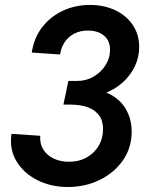

<svg xmlns="http://www.w3.org/2000/svg" viewBox="-20 -748 613 776"><path d="M254.4 7.8Q186 7.8 130.9 -20Q75.7 -47.9 46.6 -96.2Q17.6 -144.5 26.4 -207L142.6 -199.2Q140.6 -165.5 156 -142.1Q171.4 -118.7 198.5 -106.4Q225.6 -94.2 258.3 -94.2Q299.3 -94.2 330.6 -111.8Q361.8 -129.4 379.2 -159.4Q396.5 -189.5 396.5 -225.1Q396.5 -260.3 381.3 -280.5Q366.2 -300.8 344.7 -310.3Q323.2 -319.8 302.2 -322.5Q281.2 -325.2 269 -325.2H236.3L256.3 -420.9H292Q328.6 -420.9 358.9 -438.7Q389.2 -456.5 407 -485.4Q424.8 -514.2 424.8 -545.9Q424.8 -584 400.1 -604.2Q375.5 -624.5 335.4 -624.5Q303.7 -624.5 279.5 -611.8Q255.4 -599.1 241 -577.1Q226.6 -555.2 223.1 -527.8L108.4 -535.6Q117.2 -595.2 150.6 -638.2Q184.1 -681.2 234.1 -704.6Q284.2 -728 343.3 -728Q400.9 -728 446 -706.5Q491.2 -685.1 516.8 -646.7Q542.5 -608.4 542.5 -558.1Q542.5 -516.1 524.7 -479.2Q506.8 -442.4 475.6 -414.6Q444.3 -386.7 404.1 -371.3Q363.8 -356 319.3 -356.9L319.8 -388.7Q381.3 -389.6 424.3 -367.2Q467.3 -344.7 489.7 -305.2Q512.2 -265.6 512.2 -215.8Q512.2 -150.9 477.1 -100.3Q441.9 -49.8 383.3 -21Q324.7 7.8 254.4 7.8Z"/></svg>

Font: Reddit Sans SemiBold
Style: Italic
Weight: 600
Italic angle: -11.25°
Designer: Stephen Hutchings
Version: Version 1.013